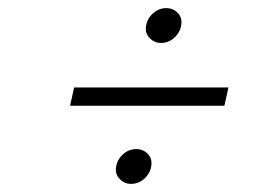

<svg xmlns="http://www.w3.org/2000/svg" viewBox="-20 -596 640 474"><path d="M153 -335 163 -380H544L534 -335ZM303 -142Q288 -142 277 -152.5Q266 -163 266 -176Q266 -197 281 -212.5Q296 -228 317 -228Q332 -228 343 -218Q354 -208 354 -194Q354 -173 339 -157.5Q324 -142 303 -142ZM377 -490Q362 -490 351 -500.5Q340 -511 340 -524Q340 -545 355 -560.5Q370 -576 391 -576Q406 -576 417 -566Q428 -556 428 -542Q428 -521 413 -505.5Q398 -490 377 -490Z"/></svg>

Font: Red Hat Text
Style: Italic
Weight: 300
Italic angle: -12°
Designer: Pentagram, MCKL
Foundry: Pentagram, MCKL
Version: Version 1.023